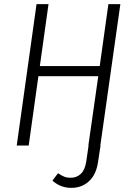

<svg xmlns="http://www.w3.org/2000/svg" viewBox="-20 -705 641 930"><path d="M466 0H467L455 79Q446 141 411 173Q376 205 325 205Q273 205 234 170L261 134Q277 145 290.5 150.5Q304 156 323 156Q352 156 372 136.5Q392 117 398 76L409 0H408L456 -336H166L119 0H61L157 -685H215L173 -385H463L505 -685H563Z"/></svg>

Font: Fira Sans Condensed Light
Style: Italic
Weight: 300
Width: 3
Italic angle: -8°
Designer: Carrois Corporate & Edenspiekermann AG
Foundry: Carrois Corporate GbR & Edenspiekermann AG
Version: Version 4.203